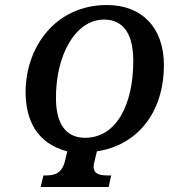

<svg xmlns="http://www.w3.org/2000/svg" viewBox="-20 -745 673 765"><path d="M142 0H413L423 -46H410C377 -46 353 -51 353 -82C353 -88 355 -97 358 -108L366 -142C522 -165 633 -291 633 -486C633 -634 546 -725 406 -725C201 -725 82 -557 82 -378C82 -267 127 -173 248 -142L240 -108C228 -52 195 -46 163 -46H153ZM319 -196C240 -196 204 -255 203 -350C201 -527 282 -667 394 -667C476 -667 511 -604 511 -502C511 -327 443 -196 319 -196Z"/></svg>

Font: Noto Serif Condensed Semi
Style: Italic
Weight: 600
Width: 3
Italic angle: -12°
Designer: Monotype Design Team
Foundry: Monotype Imaging Inc.
Version: Version 1.901